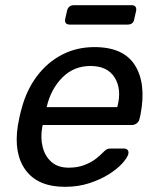

<svg xmlns="http://www.w3.org/2000/svg" viewBox="-20 -712 598 742"><path d="M231 10Q127 10 79.5 -54Q32 -118 49 -227Q51 -240 55.5 -260.5Q60 -281 64 -294Q83 -365 123 -418Q163 -471 219.5 -500.5Q276 -530 345 -530Q458 -530 502 -459Q546 -388 523 -269L519 -252Q517 -242 508.5 -235.5Q500 -229 490 -229H145Q145 -226 143 -220Q136 -179 145 -143.5Q154 -108 179 -86Q204 -64 246 -64Q281 -64 308 -75Q335 -86 352 -99.5Q369 -113 376 -121Q388 -133 393.5 -135.5Q399 -138 411 -138H459Q468 -138 473 -132.5Q478 -127 476 -117Q472 -102 452.5 -80.5Q433 -59 400.5 -38.5Q368 -18 325 -4Q282 10 231 10ZM160 -298H433L434 -301Q451 -368 423 -412.5Q395 -457 330 -457Q265 -457 221 -412.5Q177 -368 161 -301ZM250 -617Q228 -617 232 -639L239 -670Q244 -692 266 -692H489Q499 -692 503.5 -686Q508 -680 506 -670L499 -639Q496 -617 473 -617Z"/></svg>

Font: Lubike
Style: Italic
Weight: 400
Italic angle: -12°
Foundry: Honoka55
Version: Version 1.000;July 22, 2022;FontCreator 14.0.0.2862 64-bit